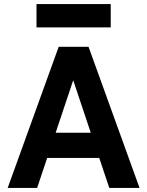

<svg xmlns="http://www.w3.org/2000/svg" viewBox="-20 -932 730 952"><path d="M672 0H522L472 -149H214L164 0H18L271 -700H419ZM430 -274 343 -534 256 -274ZM161 -912H529V-796H161Z"/></svg>

Font: NT Somic Bold
Style: Regular
Weight: 700
Designer: Ravid Balaliev — lead type designer, mastering
Michael Voronin — secret advisor, marketing
Ivan Kovalenko — best boy
Foundry: NT Type
Version: Version 0.7